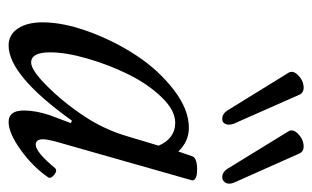

<svg xmlns="http://www.w3.org/2000/svg" viewBox="-162 -562 736 453"><g transform="rotate(90 206.5 -335.0)"><path d="M240.2 -502.9 151.9 -646Q144.5 -656.7 155.8 -668.7Q167 -680.7 181.4 -682.6Q195.8 -684.6 202.1 -674.8L271 -519Q275.9 -505.9 271.7 -497.8Q267.6 -489.7 257.3 -491Q247.1 -492.2 240.2 -502.9ZM377.9 -502.9 290 -646Q282.7 -656.7 294.2 -668.7Q305.7 -680.7 320.1 -682.6Q334.5 -684.6 340.8 -674.8L410.2 -519Q415.5 -506.3 410.2 -498Q404.8 -489.7 394.8 -491Q384.8 -492.2 377.9 -502.9ZM86.9 13.2Q61.5 13.2 46.9 -8.5Q32.2 -30.3 32.2 -66.9Q32.2 -116.2 54.4 -176.8Q76.7 -237.3 111.1 -289.3Q145.5 -341.3 191.7 -376.7Q237.8 -412.1 280.8 -412.1Q313.5 -412.1 336.9 -387.2L348.1 -419.9Q351.6 -430.7 376.5 -431.6Q400.9 -432.1 404.8 -422.9Q405.3 -421.4 404.8 -418.9L313 -96.2Q308.1 -77.1 308.1 -67.9Q308.1 -50.8 320.8 -50.8Q338.4 -50.8 376 -96.2Q381.8 -102.5 391.8 -94.5Q401.9 -86.4 397.9 -80.1Q373 -43.9 333.3 -15.4Q293.5 13.2 267.1 13.2Q240.2 13.2 240.2 -22.9Q240.2 -50.3 251 -83L270 -133.8L264.2 -136.2Q157.2 13.2 86.9 13.2ZM127 -40Q146.5 -40 188.2 -83.3Q230 -126.5 263.2 -180.2Q287.6 -221.2 300.8 -266.1L323.2 -340.8Q306.2 -379.9 269 -379.9Q239.7 -379.9 208.7 -347.7Q177.7 -315.4 155 -269.5Q132.3 -223.6 117.7 -172.9Q103 -122.1 103 -85Q103 -40 127 -40Z"/></g></svg>

Font: Junicode SmCond
Style: Italic
Weight: 400
Width: 4
Italic angle: -11°
Designer: Peter S. Baker
Version: Version 2.206